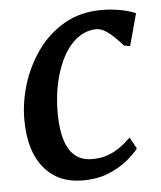

<svg xmlns="http://www.w3.org/2000/svg" viewBox="-46 -607 551 657"><g transform="rotate(-5 229.5 -278.0)"><path d="M212 10Q128 10 79.8 -48.2Q31.5 -106.5 31 -212.5Q30.5 -272 49.2 -333.8Q68 -395.5 105.2 -448.2Q142.5 -501 198.2 -533.2Q254 -565.5 328 -565.5Q356 -565.5 388.5 -560Q421 -554.5 443.5 -544L413.5 -433.5L392 -438Q380 -452.5 364.8 -467.2Q349.5 -482 333.8 -491.8Q318 -501.5 304 -501.5Q270.5 -501.5 241.5 -481.2Q212.5 -461 191.2 -423.5Q170 -386 158 -334.5Q146 -283 146.5 -221Q147.5 -166 159.5 -130.5Q171.5 -95 194.2 -77.5Q217 -60 250 -60Q280.5 -60 303.8 -68.2Q327 -76.5 346.5 -90.2Q366 -104 384.5 -122L406 -83Q393 -65.5 366.8 -43.8Q340.5 -22 302 -6Q263.5 10 212 10Z"/></g></svg>

Font: Merriweather 24pt Medium
Style: Italic
Weight: 500
Italic angle: -7.8°
Version: Version 2.101